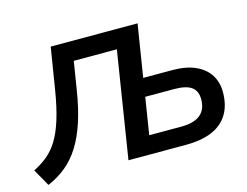

<svg xmlns="http://www.w3.org/2000/svg" viewBox="-108 -865 1340 1042"><g transform="rotate(-15 561.5 -344.0)"><path d="M44 17 -10 -79Q32 -100 66.5 -128Q101 -156 128 -199.5Q155 -243 176 -310Q197 -377 213 -476L250 -705H738L691 -411H854Q933 -411 985 -387Q1037 -363 1063 -321.5Q1089 -280 1089 -225Q1089 -152 1058.5 -101.5Q1028 -51 968.5 -25.5Q909 0 820 0H498L593 -598H351L326 -443Q310 -341 285 -265.5Q260 -190 226 -136Q192 -82 147 -45Q102 -8 44 17ZM642 -102H822Q893 -102 929 -131Q965 -160 965 -218Q965 -265 934.5 -287Q904 -309 837 -309H675Z"/></g></svg>

Font: Nunito Sans 12pt ExtraLight
Style: Italic
Weight: 200
Italic angle: -9°
Designer: Vernon Adams
Foundry: Vernon Adams
Version: Version 3.101;gftools[0.9.27]